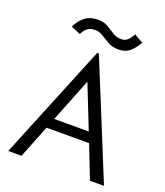

<svg xmlns="http://www.w3.org/2000/svg" viewBox="-145 -895 853 993"><g transform="rotate(20 281.5 -398.5)"><path d="M468 0 397 -181H163L91 0H18L277 -634H286L545 0ZM280 -477 185 -237H375ZM429 -791 478 -763Q453 -721 430 -704.5Q407 -688 373 -688Q340 -688 316 -701.5Q292 -715 271 -728.5Q250 -742 225 -742Q205 -742 188.5 -732Q172 -722 159 -695L107 -717Q122 -751 150.5 -774Q179 -797 223 -797Q256 -797 278.5 -783.5Q301 -770 321.5 -756.5Q342 -743 369 -743Q386 -743 399.5 -753Q413 -763 429 -791Z"/></g></svg>

Font: Inconsolata SemiExpanded
Style: Regular
Weight: 400
Width: 6
Monospace: yes
Designer: Raph Levien, Cyreal, Brenton Simpson
Foundry: Raph Levien, Cyreal, Google
Version: Version 3.100; ttfautohint (v1.8.4.7-5d5b)